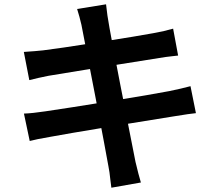

<svg xmlns="http://www.w3.org/2000/svg" viewBox="-20 -812 1017 891"><path d="M337.9 -770.3 472.2 -792Q474.1 -777.3 475.8 -762.2Q478.5 -737.8 482.4 -717Q488.8 -672.9 538.7 -416.6Q588.6 -160.4 608.9 -60.3Q610.8 -51.3 612.5 -45.9Q621.3 -7.3 633.8 34.9L496.8 59.1Q494.4 38.3 491.9 20.3Q488.3 -15.6 483.4 -39.1Q469.2 -119.1 423.7 -357.3Q378.2 -595.5 357.9 -696.8Q349.4 -734.1 337.9 -770.3ZM180.4 -578.4Q244.1 -585.9 435.4 -615.8Q626.7 -645.8 693.6 -658.4Q744.6 -667.7 783.4 -679L806.6 -554.2Q793.2 -553.2 778.8 -551.1Q764.4 -549.1 748 -547.4Q734.4 -545.4 718 -542.7Q285.2 -474.1 204.8 -460.2Q156.7 -450.7 116 -440.2L90.6 -571Q147.2 -574.7 180.4 -578.4ZM190.9 -295.4Q296.1 -310.8 488.5 -341.9Q680.9 -373 765.4 -389.2Q823.7 -401.1 864 -412.1L889.2 -286.9Q864 -284.7 787.4 -272.2Q659.2 -252.2 475.8 -221.9Q292.5 -191.7 214.4 -177.2Q145 -165.3 117.9 -157.7L91.1 -284.9Q129.2 -286.1 190.9 -295.4Z"/></svg>

Font: Min Sans VF VF
Style: Regular
Weight: 400
Designer: Jinseong-Kim, NotoSansCJK, Nunito
Foundry: Jinseong-Kim
Version: Version 1.420;Glyphs 3.1.2 (3151)